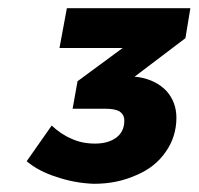

<svg xmlns="http://www.w3.org/2000/svg" viewBox="-20 -799 484 468"><path d="M432 -706 444 -779H143L125 -682H279L169 -601L157 -534H235C252 -534 264 -532 272 -527C279 -522 283 -515 283 -505C283 -488 277 -474 264 -464C251 -454 233 -449 212 -449C190 -449 171 -453 154 -461C137 -468 121 -479 106 -493L45 -406C64 -390 88 -377 117 -368C146 -358 177 -352 209 -351C247 -351 281 -358 312 -372C343 -385 367 -404 384 -429C401 -453 410 -481 410 -512C410 -537 402 -559 386 -577C369 -595 347 -606 318 -611L308 -612Z"/></svg>

Font: Argentum Sans ExtraBold
Style: Italic
Weight: 800
Italic angle: -11.3°
Designer: Julieta Ulanovsky
Foundry: Julieta Ulanovsky
Version: Version 5.001;February 15, 2019;FontCreator 11.5.0.2425 64-b